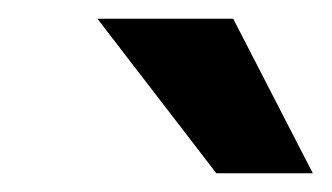

<svg xmlns="http://www.w3.org/2000/svg" viewBox="-20 -755 354 205"><path d="M229 -735 314 -570H211L84 -735Z"/></svg>

Font: Rosario
Style: Bold Italic
Weight: 700
Italic angle: -8.05°
Designer: Hector Gatti
Foundry: Omnibus Type
Version: Version 1.101; ttfautohint (v1.8.1.43-b0c9)